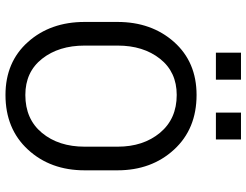

<svg xmlns="http://www.w3.org/2000/svg" viewBox="-124 -808 942 735"><g transform="rotate(90 347.5 -440.0)"><path d="M284.5 -795H181V-891H284.5ZM513.5 -795H410.5V-891H513.5ZM343 10.5Q217 10.5 140.2 -75.5Q63.5 -161.5 63.5 -292.5V-418Q63.5 -548.5 140.2 -634.8Q217 -721 343 -721Q473 -721 552.2 -634.8Q631.5 -548.5 631.5 -418V-292.5Q631.5 -161.5 552.2 -75.5Q473 10.5 343 10.5ZM343 -65.5Q435.5 -65.5 488.2 -129.2Q541 -193 541 -292.5V-419Q541 -517 487.8 -581Q434.5 -645 343 -645Q255 -645 204.5 -581Q154 -517 154 -419V-292.5Q154 -193.5 204.5 -129.5Q255 -65.5 343 -65.5Z"/></g></svg>

Font: Roberto Sans
Style: Regular
Weight: 400
Designer: Google (font) & Cristiano Sobral (main changes)
Version: Version 1.500; ttfautohint (v1.8.4.7-5d5b-dirty)